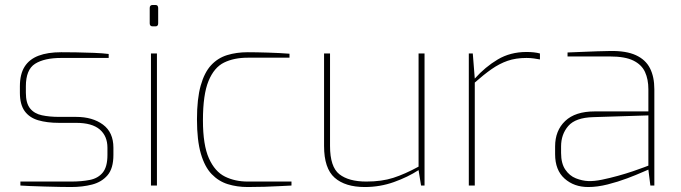

<svg xmlns="http://www.w3.org/2000/svg" viewBox="-20 -746 2738 772"><path d="M266 6Q251 6 221.5 5.5Q192 5 159 4Q126 3 99.5 2Q73 1 62 0V-16H266Q308 -16 341 -22.5Q374 -29 393 -52Q412 -75 412 -123V-152Q412 -199 381 -225.5Q350 -252 286 -252H218Q169 -252 133.5 -262.5Q98 -273 79 -299.5Q60 -326 60 -373V-399Q60 -448 79 -478Q98 -508 135 -522Q172 -536 226 -536Q250 -536 285.5 -535.5Q321 -535 357.5 -533.5Q394 -532 417 -529V-513H226Q158 -513 121 -489.5Q84 -466 84 -399V-373Q84 -331 101 -310Q118 -289 148.5 -282.5Q179 -276 218 -276H286Q352 -276 394 -245Q436 -214 436 -152V-123Q436 -69 412.5 -41.5Q389 -14 350.5 -4Q312 6 266 6Z M594 -640Q582 -640 582 -652V-714Q582 -726 594 -726H605Q611 -726 613.5 -722.5Q616 -719 616 -714V-652Q616 -640 605 -640ZM587 0V-531H611V0Z M976 6Q933 6 896 -5.5Q859 -17 831 -46Q803 -75 787.5 -128.5Q772 -182 772 -266Q772 -349 787 -402Q802 -455 829 -484Q856 -513 893.5 -524.5Q931 -536 976 -536Q1009 -536 1057.5 -534.5Q1106 -533 1144 -530V-514H976Q921 -514 881 -494.5Q841 -475 818.5 -420.5Q796 -366 796 -262Q796 -163 820 -109.5Q844 -56 884.5 -36Q925 -16 976 -16H1152V0Q1130 1 1102.5 2.5Q1075 4 1043 5Q1011 6 976 6Z M1447 6Q1368 6 1325.5 -31.5Q1283 -69 1283 -159V-531H1307V-159Q1307 -75 1344.5 -45.5Q1382 -16 1453 -16Q1515 -16 1561.5 -31Q1608 -46 1663 -76V-531H1687V0H1673L1663 -62Q1620 -34 1564 -14Q1508 6 1447 6Z M1865 0V-531H1881L1889 -430Q1931 -477 1981.5 -507Q2032 -537 2097 -537Q2113 -537 2126.5 -535.5Q2140 -534 2151 -531V-507Q2140 -509 2126.5 -511Q2113 -513 2097 -513Q2054 -513 2021 -501.5Q1988 -490 1956.5 -468Q1925 -446 1889 -414V0Z M2345 6Q2288 6 2250 -28Q2212 -62 2212 -126V-157Q2212 -221 2252.5 -259.5Q2293 -298 2371 -298H2587V-387Q2587 -427 2573.5 -456.5Q2560 -486 2526.5 -502.5Q2493 -519 2432 -519H2262V-535Q2293 -536 2336 -538Q2379 -540 2434 -541Q2498 -542 2537 -524Q2576 -506 2593.5 -471.5Q2611 -437 2611 -387V0H2595L2587 -64Q2586 -64 2562.5 -53.5Q2539 -43 2502 -29Q2465 -15 2423.5 -4.5Q2382 6 2345 6ZM2345 -18Q2369 -17 2400.5 -23.5Q2432 -30 2464.5 -39Q2497 -48 2525 -57.5Q2553 -67 2570 -73.5Q2587 -80 2587 -80V-282L2365 -275Q2294 -273 2265 -239.5Q2236 -206 2236 -157V-131Q2236 -89 2253 -64Q2270 -39 2295.5 -29Q2321 -19 2345 -18Z"/></svg>

Font: Exo Thin Thin
Style: Regular
Weight: 250
Version: Version 2.000